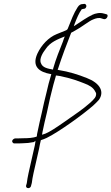

<svg xmlns="http://www.w3.org/2000/svg" viewBox="-20 -775 578 996"><path d="M53 -31H65C74 -31 86 -31 101 -32C117 -32 135 -34 155 -38H156L164 -45L163 -35C162 -25 159 -14 157 -5L140 70C132 105 122 147 119 175L115 189C115 196 118 201 128 201C134 201 141 194 141 189L145 174C148 146 158 105 166 70L183 -5C185 -18 188 -31 191 -44L192 -48C202 -51 213 -55 223 -60C288 -92 413 -183 463 -227C477 -240 487 -250 493 -257C508 -278 509 -299 500 -317C489 -340 462 -358 431 -370C386 -388 339 -403 283 -412L279 -413L281 -418C302 -483 326 -546 348 -602L349 -605L369 -616C385 -625 403 -636 421 -649C439 -661 452 -670 463 -674C477 -680 493 -685 508 -679L518 -676C531 -672 542 -690 537 -698C536 -700 535 -700 532 -701L522 -704H521C501 -711 476 -707 456 -697V-696C437 -689 395 -660 374 -646L363 -639L367 -651C378 -680 390 -708 404 -727L413 -729C421 -729 426 -733 428 -742C429 -748 424 -755 418 -755L410 -754C399 -754 391 -750 383 -738C362 -706 350 -672 331 -625C329 -620 320 -616 316 -615C300 -608 286 -603 274 -598C232 -581 195 -542 174 -497C143 -428 186 -401 242 -391H246L245 -386C236 -357 228 -326 221 -294C212 -261 205 -226 197 -191C189 -156 181 -123 175 -92C173 -84 171 -74 171 -67C153 -59 122 -58 106 -58C91 -58 80 -57 71 -57H59C53 -57 45 -51 43 -44C42 -39 48 -31 53 -31ZM193 -446C181 -469 203 -503 217 -521C241 -557 279 -571 316 -586L312 -576C310 -572 309 -567 307 -561C291 -521 269 -467 256 -420L255 -414C228 -419 201 -424 193 -446ZM223 -190C231 -224 237 -258 246 -292C253 -322 261 -351 269 -378L270 -383H275C287 -382 299 -379 311 -376C349 -368 383 -356 416 -343C443 -333 464 -321 474 -300C478 -294 480 -289 478 -282C478 -277 475 -272 472 -267L471 -266C467 -261 460 -253 449 -243C402 -202 382 -191 313 -142C270 -112 238 -91 216 -82L198 -76L201 -93C207 -124 215 -156 223 -190ZM462 -673 463 -674ZM508 -679H509ZM474 -300Z"/></svg>

Font: Stray Cat
Style: LtObl
Weight: 300
Version: Version 1.0